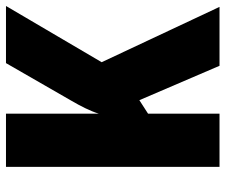

<svg xmlns="http://www.w3.org/2000/svg" viewBox="-76 -678 754 642"><g transform="rotate(-90 301.0 -357.0)"><path d="M599 0 414 -394 602 -714H411L285 -495C267 -464 251 -433 242 -404V-714H64V0H242V-239L287 -268L402 0Z"/></g></svg>

Font: Noto Sans Sinhala UI Condensed Black
Style: Regular
Weight: 900
Width: 3
Designer: Jelle Bosma - Monotype Design Team
Foundry: Monotype Imaging Inc.
Version: Version 2.006